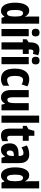

<svg xmlns="http://www.w3.org/2000/svg" viewBox="1508 -2316 818 3874"><g transform="rotate(90 1917.0 -379.0)"><path d="M197 10Q119 10 76.5 -66.5Q34 -143 34 -276Q34 -409 76.5 -484.5Q119 -560 193 -560Q231 -560 261 -540.5Q291 -521 313 -479H318Q316 -513 314.5 -538Q313 -563 313 -578V-760H458V0H342L321 -57H313Q288 -22 262.5 -6Q237 10 197 10ZM243 -111Q280 -111 296.5 -146.5Q313 -182 313 -261V-292Q313 -366 296.5 -400.5Q280 -435 244 -435Q181 -435 181 -277Q181 -111 243 -111Z M638 -768Q715 -768 715 -689Q715 -611 638 -611Q560 -611 560 -689Q560 -768 638 -768ZM710 -550V0H565V-550Z M1068 -430H979V0H834V-430H772V-507L834 -549V-562Q834 -669 869.5 -717Q905 -765 982 -765Q1013 -765 1038 -759.5Q1063 -754 1096 -741L1067 -633Q1053 -638 1040.5 -640.5Q1028 -643 1015 -643Q996 -643 987.5 -627Q979 -611 979 -573V-550H1068Z M1203 -768Q1280 -768 1280 -689Q1280 -611 1203 -611Q1125 -611 1125 -689Q1125 -768 1203 -768ZM1275 -550V0H1130V-550Z M1577 10Q1470 10 1417 -58.5Q1364 -127 1364 -272Q1364 -354 1386.5 -419Q1409 -484 1457 -522Q1505 -560 1580 -560Q1623 -560 1657.5 -550Q1692 -540 1722 -521L1683 -405Q1636 -436 1590 -436Q1553 -436 1532 -394Q1511 -352 1511 -272Q1511 -114 1593 -114Q1652 -114 1710 -158V-35Q1654 10 1577 10Z M2206 -550V0H2092L2075 -69H2068Q2030 10 1946 10Q1873 10 1835 -43Q1797 -96 1797 -192V-550H1942V-237Q1942 -178 1953 -148.5Q1964 -119 1990 -119Q2036 -119 2048.5 -160Q2061 -201 2061 -274V-550Z M2457 0H2312V-760H2457Z M2762 -116Q2776 -116 2792.5 -120.5Q2809 -125 2828 -133V-18Q2803 -4 2776 3Q2749 10 2717 10Q2642 10 2608.5 -35Q2575 -80 2575 -172V-430H2520V-507L2587 -545L2621 -663H2720V-550H2821V-430H2720V-175Q2720 -116 2762 -116Z M3100 -560Q3181 -560 3226 -510.5Q3271 -461 3271 -363V0H3165L3141 -73H3139Q3113 -31 3081.5 -10.5Q3050 10 3001 10Q2954 10 2926 -15Q2898 -40 2885 -80.5Q2872 -121 2872 -165Q2872 -252 2919.5 -296Q2967 -340 3056 -343L3126 -346V-365Q3126 -444 3069 -444Q3022 -444 2953 -404L2915 -512Q2953 -535 3000 -547.5Q3047 -560 3100 -560ZM3092 -249Q3017 -245 3017 -171Q3017 -106 3062 -106Q3090 -106 3108 -132Q3126 -158 3126 -201V-251Z M3520 10Q3442 10 3399.5 -66.5Q3357 -143 3357 -276Q3357 -409 3399.5 -484.5Q3442 -560 3516 -560Q3554 -560 3584 -540.5Q3614 -521 3636 -479H3641Q3639 -513 3637.5 -538Q3636 -563 3636 -578V-760H3781V0H3665L3644 -57H3636Q3611 -22 3585.5 -6Q3560 10 3520 10ZM3566 -111Q3603 -111 3619.5 -146.5Q3636 -182 3636 -261V-292Q3636 -366 3619.5 -400.5Q3603 -435 3567 -435Q3504 -435 3504 -277Q3504 -111 3566 -111Z"/></g></svg>

Font: Noto Sans Lao ExtraCondensed ExtraBold
Style: Regular
Weight: 800
Width: 2
Designer: Monotype Design Team
Foundry: Monotype Imaging Inc.
Version: Version 2.003; ttfautohint (v1.8.4.7-5d5b)